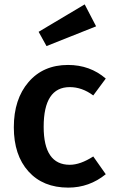

<svg xmlns="http://www.w3.org/2000/svg" viewBox="-20 -840 518 875"><path d="M366 -820 418 -720 192 -630 156 -695ZM290 -544Q390 -544 462 -482L405 -405Q354 -443 298 -443Q179 -443 179 -262Q179 -89 298 -89Q346 -89 405 -127L462 -46Q387 15 291 15Q176 15 109.5 -59Q43 -133 43 -260Q43 -388 110 -466Q177 -544 290 -544Z"/></svg>

Font: FiraGO Medium
Style: Regular
Weight: 500
Designer: bBox Type
Foundry: bBox Type GmbH
Version: Version 1.001;PS 001.001;hotconv 1.0.88;makeotf.lib2.5.64775